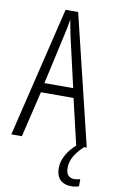

<svg xmlns="http://www.w3.org/2000/svg" viewBox="-101 -766 616 1038"><g transform="rotate(10 207.0 -247.0)"><path d="M331 126C331 83 351 46 399 0H414L241 -714H172L0 0H58L118 -252H297L356 -1C311 39 284 87 284 135C284 190 314 220 368 220C385 220 399 217 409 213V174C402 176 390 179 376 179C347 179 331 161 331 126ZM224 -574 286 -304H128L188 -574C196 -609 202 -637 206 -667C211 -637 217 -609 224 -574Z"/></g></svg>

Font: Noto Sans Georgian ExtraCondensed Light
Style: Regular
Weight: 300
Width: 2
Designer: Monotype Design Team, Akaki Razmadze
Foundry: Google LLC
Version: Version 2.005